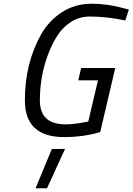

<svg xmlns="http://www.w3.org/2000/svg" viewBox="-20 -722 708 1025"><path d="M256.8 73.2H327.1L231 283.2H169.9ZM321.8 9.8Q112.8 9.8 112.8 -186.5Q112.8 -382.8 198.2 -536.1Q240.2 -611.3 310.5 -656.7Q380.9 -702.1 467.8 -702.1Q554.7 -702.1 640.1 -678.2L668 -670.9L648.9 -612.8Q548.8 -633.8 459 -633.8Q404.8 -633.8 359.9 -605.5Q314.9 -577.1 285.2 -530.3Q255.4 -483.4 233.9 -423.8Q192.9 -312 192.9 -185.1Q192.9 -58.1 330.1 -58.1Q374 -58.1 433.1 -69.8L451.2 -73.2L502.9 -293H397.9L413.1 -358.9H595.2L515.1 -17.1Q426.8 9.8 321.8 9.8Z"/></svg>

Font: TitilliumWeb-Italic
Style: Italic
Weight: 400
Italic angle: -13°
Version: Version 1.001;PS 57.000;hotconv 1.0.70;makeotf.lib2.5.55311